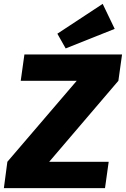

<svg xmlns="http://www.w3.org/2000/svg" viewBox="-27 -971 650 991"><path d="M312 -721 269 -797 503 -951 565 -822ZM584 -554 227 -136H534L515 0H-7L11 -136L369 -554H80L99 -690H603Z"/></svg>

Font: Exo 2.0 Extra Bold
Style: Italic
Weight: 800
Italic angle: -8°
Designer: Natanael Gama
Version: Version 1.001;PS 001.001;hotconv 1.0.70;makeotf.lib2.5.58329